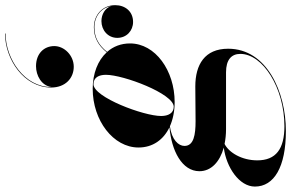

<svg xmlns="http://www.w3.org/2000/svg" viewBox="-272 -632 1100 725"><g transform="rotate(-90 277.5 -270.0)"><path d="M465.5 -614.5C465.5 -653 437.5 -683.5 389.5 -683.5C354.5 -683.5 316 -663 311 -625.5C310 -726.5 417 -798.5 513 -798.5V-800.5C415 -800.5 309 -728.5 309 -626.5C309 -572.5 344.5 -541 387.5 -541C430 -541 465.5 -576.5 465.5 -614.5ZM254 -160C373 -160 475.5 -233 475.5 -328.5C475.5 -362.5 464 -392 443.5 -415C470 -448 499 -463 536.5 -463C578 -463 610 -437.5 616.5 -399.5C609.5 -423 584.5 -436.5 560 -436.5C526 -436.5 496.5 -412.5 496.5 -376.5C496.5 -341 524 -317 556.5 -317C596.5 -317 620 -347 620 -384.5C620 -432.5 583 -465 536.5 -465C498.5 -465 468 -449 442 -416.5C411.5 -450 362 -469.5 304 -469.5C185 -469.5 82.5 -392 82.5 -296.5C82.5 -242.5 112 -202 159 -179.5C70.5 -172 -7 -132.5 -7 -66.5C-7 -22 28.5 10.5 82 25.5C7.5 35 -65 84 -65 143C-65 215.5 9 260 145 260C292 260 455.5 188 455.5 42C455.5 -46.5 395.5 -82 313 -82C284.5 -82 217 -81 182 -81C130 -81 88.5 -88 88.5 -123C88.5 -145.5 111.5 -171 162.5 -178C188.5 -166.5 219.5 -160 254 -160ZM236.5 -163.5C212 -163.5 201.5 -184.5 201.5 -211C201.5 -277.5 272.5 -466.5 321.5 -466.5C347 -466.5 357 -446 357 -419.5C357 -353 285.5 -163.5 236.5 -163.5ZM34 152C34 94 63 45 96 28.5C113.5 32 132 34 151.5 34H366.5C413.5 34 436 54 436 88C436 173 307 254.5 163 254.5C77 254.5 34 222.5 34 152Z"/></g></svg>

Font: Bodoni* 96pt
Style: Bold Italic
Weight: 700
Italic angle: -13°
Version: Version 2.3